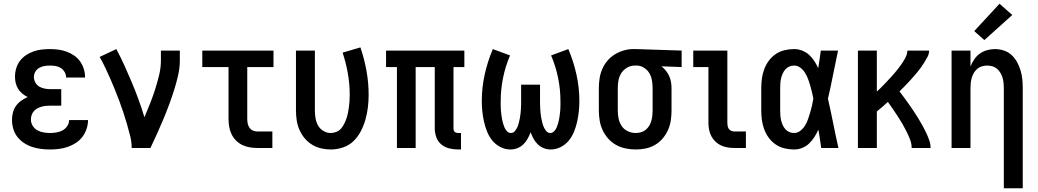

<svg xmlns="http://www.w3.org/2000/svg" viewBox="-20 -790 5540 1025"><path d="M247 8Q223 8 199 5Q175 2 152 -5.5Q129 -13 108.5 -26.5Q88 -40 73 -59Q58 -78 51 -102Q44 -126 44 -150Q44 -170 49 -189.5Q54 -209 65.5 -225Q77 -241 93.5 -252.5Q110 -264 128 -272Q113 -279 99.5 -290Q86 -301 77 -315.5Q68 -330 64 -346.5Q60 -363 60 -380Q60 -403 66.5 -425Q73 -447 86.5 -465Q100 -483 119 -495.5Q138 -508 159 -515.5Q180 -523 202.5 -525.5Q225 -528 247 -528Q270 -528 292 -525Q314 -522 335 -514.5Q356 -507 375 -494Q394 -481 407 -463Q420 -445 427 -423Q434 -401 434 -379Q434 -378 434 -377.5Q434 -377 434 -376H333Q333 -376 333 -376.5Q333 -377 333 -377Q333 -392 325 -405.5Q317 -419 304.5 -427Q292 -435 277 -437.5Q262 -440 247 -440Q232 -440 217 -437.5Q202 -435 189 -427.5Q176 -420 168.5 -407Q161 -394 161 -379Q161 -363 169 -349Q177 -335 190 -327.5Q203 -320 218.5 -317Q234 -314 250 -314H307V-226H250Q238 -226 226 -225Q214 -224 202 -220.5Q190 -217 179.5 -211.5Q169 -206 161 -197Q153 -188 149 -176Q145 -164 145 -152Q145 -134 154.5 -118.5Q164 -103 179.5 -94.5Q195 -86 212.5 -83Q230 -80 247 -80Q265 -80 282 -83Q299 -86 314 -94Q329 -102 339 -117Q349 -132 349 -149Q349 -149 349 -149Q349 -149 349 -149H450Q450 -149 450 -149Q450 -149 450 -149Q450 -125 442 -101.5Q434 -78 419.5 -59Q405 -40 385 -27Q365 -14 342 -6Q319 2 295 5Q271 8 247 8Z M683 0Q683 -32 675 -64Q667 -96 658 -127Q649 -158 639 -188.5Q629 -219 617.5 -249.5Q606 -280 594 -310Q582 -340 569 -369.5Q556 -399 542 -428.5Q528 -458 512 -486L601 -528Q624 -485 644.5 -440Q665 -395 684 -349.5Q703 -304 720 -257.5Q737 -211 751 -164Q767 -201 781.5 -238Q796 -275 808 -312.5Q820 -350 829.5 -389Q839 -428 839 -468V-520H940V-468Q940 -427 930.5 -386Q921 -345 908.5 -306Q896 -267 881.5 -228Q867 -189 851 -151Q835 -113 818 -75Q801 -37 783 0Z M1354 0Q1334 0 1313 -3.5Q1292 -7 1273.5 -16Q1255 -25 1240 -40Q1225 -55 1216 -74Q1207 -93 1203.5 -113.5Q1200 -134 1200 -155V-432H1060V-520H1440V-432H1300V-155Q1300 -142 1302.5 -130Q1305 -118 1312 -108Q1319 -98 1330.5 -93Q1342 -88 1354 -88H1434V0Z M1746 8Q1720 8 1694 2Q1668 -4 1645.5 -18Q1623 -32 1606 -52.5Q1589 -73 1578.5 -97Q1568 -121 1564 -147.5Q1560 -174 1560 -200V-520H1661V-200Q1661 -179 1664.5 -158.5Q1668 -138 1678 -120Q1688 -102 1706.5 -91Q1725 -80 1745 -80Q1761 -80 1776 -86Q1791 -92 1801 -104Q1811 -116 1818 -130Q1825 -144 1830 -159Q1835 -174 1838 -189.5Q1841 -205 1843 -220.5Q1845 -236 1846 -252Q1847 -268 1847 -283Q1847 -341 1837 -398Q1827 -455 1809 -509L1904 -537Q1925 -476 1936.5 -412Q1948 -348 1948 -284Q1948 -250 1944 -217Q1940 -184 1931 -152Q1922 -120 1906.5 -90Q1891 -60 1867.5 -37Q1844 -14 1811.5 -3Q1779 8 1746 8Z M2425 8Q2401 8 2377.5 2Q2354 -4 2336 -19Q2318 -34 2309.5 -57Q2301 -80 2301 -103V-432H2199V0H2099V-432H2041V-520H2459V-432H2401V-103Q2401 -98 2402.5 -93.5Q2404 -89 2407.5 -86Q2411 -83 2415.5 -81.5Q2420 -80 2425 -80H2441V8Z M2705 8Q2677 8 2651.5 -5Q2626 -18 2608.5 -39.5Q2591 -61 2580.5 -87Q2570 -113 2564 -140Q2558 -167 2555 -194.5Q2552 -222 2552 -250Q2552 -322 2567.5 -392Q2583 -462 2611 -528L2703 -494Q2678 -436 2665.5 -374Q2653 -312 2653 -250Q2653 -238 2653 -226Q2653 -214 2654 -202Q2655 -190 2656.5 -178.5Q2658 -167 2660 -155Q2662 -143 2665.5 -131.5Q2669 -120 2673.5 -109Q2678 -98 2687 -89Q2696 -80 2707 -80Q2707 -80 2707 -80Q2707 -80 2707 -80Q2720 -80 2728.5 -90Q2737 -100 2742 -111.5Q2747 -123 2750 -135.5Q2753 -148 2755.5 -160Q2758 -172 2759 -184.5Q2760 -197 2761 -209.5Q2762 -222 2762 -234.5Q2762 -247 2762 -260V-338H2863V-260Q2863 -247 2863 -234.5Q2863 -222 2864 -209.5Q2865 -197 2866 -184.5Q2867 -172 2869.5 -160Q2872 -148 2875 -135.5Q2878 -123 2883 -111.5Q2888 -100 2896.5 -90Q2905 -80 2918 -80Q2918 -80 2918 -80Q2918 -80 2918 -80Q2929 -80 2938 -89Q2947 -98 2951.5 -109Q2956 -120 2959.5 -131.5Q2963 -143 2965 -155Q2967 -167 2968.5 -178.5Q2970 -190 2971 -202Q2972 -214 2972 -226Q2972 -238 2972 -250Q2972 -312 2959.5 -374Q2947 -436 2922 -494L3014 -528Q3042 -462 3057.5 -392Q3073 -322 3073 -250Q3073 -222 3070 -194.5Q3067 -167 3061 -140Q3055 -113 3044.5 -87Q3034 -61 3016.5 -39.5Q2999 -18 2973.5 -5Q2948 8 2920 8Q2901 8 2883 1Q2865 -6 2851.5 -19Q2838 -32 2828.5 -49Q2819 -66 2813 -84Q2806 -66 2796.5 -49Q2787 -32 2773.5 -19Q2760 -6 2742 1Q2724 8 2705 8Z M3374 8Q3347 8 3320 2.5Q3293 -3 3269.5 -16Q3246 -29 3227.5 -49.5Q3209 -70 3197.5 -94.5Q3186 -119 3181.5 -146Q3177 -173 3177 -200V-320Q3177 -346 3181 -372Q3185 -398 3195.5 -422Q3206 -446 3223 -466Q3240 -486 3262 -499.5Q3284 -513 3309.5 -520.5Q3335 -528 3361 -528Q3364 -528 3367.5 -528Q3371 -528 3375 -528L3619 -520V-432L3511 -436Q3524 -426 3534.5 -413Q3545 -400 3552 -385Q3559 -370 3562 -353.5Q3565 -337 3565 -320V-200Q3565 -173 3561 -146.5Q3557 -120 3546 -95.5Q3535 -71 3517.5 -50.5Q3500 -30 3477 -16.5Q3454 -3 3427.5 2.5Q3401 8 3374 8ZM3374 -80Q3388 -80 3402 -84Q3416 -88 3427 -97Q3438 -106 3445.5 -118Q3453 -130 3457 -144Q3461 -158 3462.5 -172Q3464 -186 3464 -200V-320Q3464 -340 3460.5 -360.5Q3457 -381 3447 -398.5Q3437 -416 3419.5 -427.5Q3402 -439 3382 -440H3375Q3373 -440 3371.5 -440Q3370 -440 3369 -440Q3347 -440 3328 -429Q3309 -418 3297.5 -400.5Q3286 -383 3282 -362Q3278 -341 3278 -320V-200Q3278 -178 3282.5 -156.5Q3287 -135 3299 -117Q3311 -99 3331.5 -89.5Q3352 -80 3374 -80Z M3900 0Q3882 0 3864 -3Q3846 -6 3829.5 -13.5Q3813 -21 3799.5 -34Q3786 -47 3777.5 -63Q3769 -79 3765.5 -97.5Q3762 -116 3762 -134V-432H3681V-520H3863V-134Q3863 -126 3864.5 -117.5Q3866 -109 3871 -102Q3876 -95 3884 -91.5Q3892 -88 3900 -88H3962V0Z M4220 8Q4194 8 4168.5 2Q4143 -4 4121.5 -18.5Q4100 -33 4084.5 -54Q4069 -75 4060 -99Q4051 -123 4047.5 -148.5Q4044 -174 4044 -200V-320Q4044 -346 4047.5 -371.5Q4051 -397 4060 -421Q4069 -445 4084.5 -466Q4100 -487 4121.5 -501.5Q4143 -516 4168.5 -522Q4194 -528 4220 -528Q4241 -528 4262 -520Q4283 -512 4299 -497.5Q4315 -483 4327 -464.5Q4339 -446 4348 -426Q4352 -450 4355.5 -473.5Q4359 -497 4362 -520H4454Q4440 -456 4427.5 -391.5Q4415 -327 4400 -263Q4415 -198 4428 -132Q4441 -66 4456 0H4364Q4361 -25 4357 -49.5Q4353 -74 4349 -98Q4340 -78 4328 -59Q4316 -40 4300 -24.5Q4284 -9 4263 -0.5Q4242 8 4220 8ZM4220 -80Q4238 -80 4253.5 -92.5Q4269 -105 4278.5 -121Q4288 -137 4294 -154.5Q4300 -172 4305.5 -190.5Q4311 -209 4315 -227Q4319 -245 4322 -264Q4319 -281 4314.5 -299Q4310 -317 4305 -334.5Q4300 -352 4293.5 -369Q4287 -386 4277.5 -401.5Q4268 -417 4253 -428.5Q4238 -440 4220 -440Q4206 -440 4194 -435Q4182 -430 4173 -420Q4164 -410 4158.5 -397.5Q4153 -385 4150 -372.5Q4147 -360 4146 -346.5Q4145 -333 4145 -320V-200Q4145 -187 4146 -173.5Q4147 -160 4150 -147.5Q4153 -135 4158.5 -122.5Q4164 -110 4173 -100Q4182 -90 4194 -85Q4206 -80 4220 -80Z M4560 0V-520H4661V-301Q4671 -310 4681 -320Q4691 -330 4700.5 -340Q4710 -350 4719.5 -360Q4729 -370 4738.5 -380.5Q4748 -391 4757 -401.5Q4766 -412 4774.5 -423Q4783 -434 4791 -445Q4799 -456 4806 -468Q4813 -480 4818.5 -493Q4824 -506 4824 -520H4940Q4940 -503 4932 -487.5Q4924 -472 4915 -457.5Q4906 -443 4896 -429Q4886 -415 4875 -402Q4864 -389 4852.5 -376Q4841 -363 4829.5 -350.5Q4818 -338 4806 -326Q4794 -314 4782 -302Q4795 -285 4808 -267.5Q4821 -250 4833.5 -232Q4846 -214 4858 -196Q4870 -178 4881.5 -159.5Q4893 -141 4903.5 -122Q4914 -103 4923.5 -83Q4933 -63 4940.5 -42.5Q4948 -22 4948 0H4847Q4847 -23 4838.5 -45Q4830 -67 4819.5 -88Q4809 -109 4797.5 -129Q4786 -149 4773 -168.5Q4760 -188 4747 -207.5Q4734 -227 4720 -246Q4706 -233 4691 -220Q4676 -207 4661 -195V0Z M5339 215V-320Q5339 -334 5337.5 -348Q5336 -362 5332 -375.5Q5328 -389 5320.5 -401.5Q5313 -414 5302.5 -423Q5292 -432 5278 -436Q5264 -440 5250 -440Q5236 -440 5222 -436Q5208 -432 5197.5 -423Q5187 -414 5179.5 -401.5Q5172 -389 5168 -375.5Q5164 -362 5162.5 -348Q5161 -334 5161 -320V0H5060V-520H5161V-435Q5169 -455 5181 -473Q5193 -491 5210.5 -503.5Q5228 -516 5249 -522Q5270 -528 5291 -528Q5315 -528 5338.5 -520.5Q5362 -513 5379.5 -497Q5397 -481 5409 -459.5Q5421 -438 5428 -415Q5435 -392 5437.5 -368Q5440 -344 5440 -320V215ZM5235 -576 5181 -624 5316 -770 5384 -710Z"/></svg>

Font: Zed Sans Semibold
Style: Regular
Weight: 600
Designer: Belleve Invis
Foundry: Belleve Invis
Version: Version 1.0.0; ttfautohint (v1.8.4)